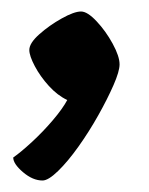

<svg xmlns="http://www.w3.org/2000/svg" viewBox="-20 -176 259 334"><path d="M54 138Q37 138 20 123.5Q3 109 3 98Q16 89 35.5 71Q55 53 72 33Q89 13 97 -2Q80 -10 65 -26.5Q50 -43 40.5 -61Q31 -79 31 -89Q31 -101 48.5 -116.5Q66 -132 87.5 -144Q109 -156 121 -156Q132 -156 148 -139Q164 -122 176 -100Q188 -78 188 -64Q188 -52 177.5 -28Q167 -4 151 24.5Q135 53 116.5 79Q98 105 81 121.5Q64 138 54 138Z"/></svg>

Font: Texturina 72pt
Style: Bold
Weight: 700
Designer: Guillermo Torres Carreño
Foundry: Omnibus-Type
Version: Version 1.002; ttfautohint (v1.8.3)